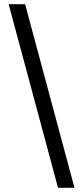

<svg xmlns="http://www.w3.org/2000/svg" viewBox="-20 -730 384 910"><path d="M255 160 21 -710H99L333 160Z"/></svg>

Font: Source Sans 3 SemiBold
Style: Regular
Weight: 600
Designer: Paul D. Hunt
Foundry: Adobe
Version: Version 3.046;hotconv 1.0.118;makeotfexe 2.5.65603